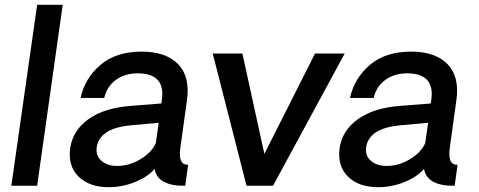

<svg xmlns="http://www.w3.org/2000/svg" viewBox="-20 -770 1984 796"><path d="M27 0 134 -750H240L134 0Z M430 6Q350 6 305.5 -38Q261 -82 271 -156Q282 -230 347.5 -276.5Q413 -323 522 -331L649 -341L651 -356Q667 -466 550 -466Q499 -466 461.5 -439.5Q424 -413 412 -364H314Q332 -446 396.5 -501Q461 -556 567 -556Q668 -556 718.5 -504Q769 -452 755 -354L728 -159Q717 -85 760 -87L748 0Q726 0 714 -1Q631 -10 621 -70Q593 -37 540.5 -15.5Q488 6 430 6ZM465 -82Q516 -82 562.5 -110Q609 -138 626 -177L638 -261L528 -251Q393 -240 381 -160Q376 -124 401 -103Q426 -82 465 -82Z M1409 -548 1112 0H1002L862 -548H985L1076 -132L1286 -548Z M1547 6Q1467 6 1422.5 -38Q1378 -82 1388 -156Q1399 -230 1464.5 -276.5Q1530 -323 1639 -331L1766 -341L1768 -356Q1784 -466 1667 -466Q1616 -466 1578.5 -439.5Q1541 -413 1529 -364H1431Q1449 -446 1513.5 -501Q1578 -556 1684 -556Q1785 -556 1835.5 -504Q1886 -452 1872 -354L1845 -159Q1834 -85 1877 -87L1865 0Q1843 0 1831 -1Q1748 -10 1738 -70Q1710 -37 1657.5 -15.5Q1605 6 1547 6ZM1582 -82Q1633 -82 1679.5 -110Q1726 -138 1743 -177L1755 -261L1645 -251Q1510 -240 1498 -160Q1493 -124 1518 -103Q1543 -82 1582 -82Z"/></svg>

Font: Oakes Grotesk Medium
Style: Italic
Weight: 500
Italic angle: -8°
Designer: Samuel Oakes
Foundry: Samuel Oakes
Version: Version 1.000;PS 001.000;hotconv 1.0.88;makeotf.lib2.5.64775